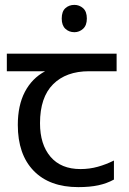

<svg xmlns="http://www.w3.org/2000/svg" viewBox="-20 -757 530 787"><path d="M285 -737Q305 -737 320.5 -723.5Q336 -710 336 -681Q336 -653 320.5 -639Q305 -625 285 -625Q263 -625 248 -639Q233 -653 233 -681Q233 -710 248 -723.5Q263 -737 285 -737ZM301 10Q183 10 118 -57Q53 -124 53 -245Q53 -325 82 -380.5Q111 -436 165 -465H8V-537H458V-465H345Q251 -465 197.5 -411.5Q144 -358 144 -252Q144 -165 187 -114.5Q230 -64 310 -64Q347 -64 381 -73.5Q415 -83 447 -99V-21Q418 -5 383 2.5Q348 10 301 10Z"/></svg>

Font: hexkannada15
Style: Book
Weight: 400
Designer: Jelle Bosma - Monotype Design Team
Foundry: Monotype Imaging Inc.
Version: Version 2.003